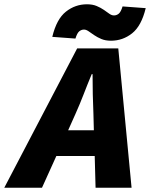

<svg xmlns="http://www.w3.org/2000/svg" viewBox="-86 -876 700 896"><path d="M432 -686Q406 -686 387 -694Q368 -702 353.5 -712Q339 -722 327.5 -730Q316 -738 306 -738Q294 -738 284 -730Q274 -722 266 -696L158 -704Q178 -787 221.5 -821.5Q265 -856 320 -856Q346 -856 365 -848Q384 -840 398.5 -830Q413 -820 424 -812Q435 -804 446 -804Q458 -804 468 -812Q478 -820 486 -846L594 -838Q574 -755 530.5 -720.5Q487 -686 432 -686ZM266 -344 232 -268H352L350 -344Q348 -391 347 -435.5Q346 -480 346 -530H342Q322 -482 304.5 -436.5Q287 -391 266 -344ZM-66 0 274 -650H466L528 0H360L356 -148H177L110 0Z"/></svg>

Font: TypoPRO Source Sans Pro
Style: Italic
Weight: 900
Italic angle: -11°
Designer: Paul D. Hunt
Foundry: Adobe Systems Incorporated
Version: Version 1.075;PS 2.000;hotconv 1.0.86;makeotf.lib2.5.63406